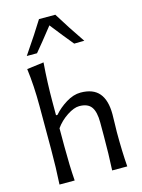

<svg xmlns="http://www.w3.org/2000/svg" viewBox="-145 -1087 865 1169"><g transform="rotate(-15 288.0 -502.5)"><path d="M271.5 -952.1Q198.2 -858.9 154.8 -807.6H90.3Q174.8 -931.2 220.2 -1005.4H323.2Q384.8 -904.8 452.6 -806.6L388.7 -805.7Q335.4 -870.1 271.5 -952.1ZM507.3 0H412.1Q417.5 -101.6 417.5 -215.3V-301.8Q417.5 -367.7 395.3 -398.9Q373 -430.2 319.3 -430.2Q286.1 -430.2 242.2 -401.4Q198.2 -372.6 168.9 -331.1V-215.3Q168.9 -93.8 175.8 0H80.1Q86.4 -106.4 86.4 -219.2V-493.7Q86.4 -621.1 72.3 -730L178.7 -743.7Q168.9 -619.1 168.9 -493.7V-413.1H178.2Q210 -450.2 256.6 -479Q303.2 -507.8 348.1 -507.8Q427.2 -507.8 464.8 -463.1Q502.4 -418.5 502.4 -330.1Q502.4 -306.6 501.2 -269.3Q500 -231.9 500 -219.2Q500 -92.3 507.3 0Z"/></g></svg>

Font: Commissioner Flair
Style: Regular
Weight: 400
Designer: Kostas Bartsokas
Foundry: Kostas Bartsokas
Version: Version 1.000